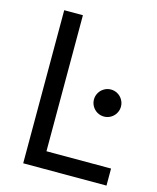

<svg xmlns="http://www.w3.org/2000/svg" viewBox="-109 -796 713 872"><g transform="rotate(15 247.0 -360.0)"><path d="M84 -719.7H171.9V-80.1H475.6V0H84ZM319.3 -363.3Q319.3 -380.4 327.9 -395Q336.4 -409.7 351.1 -418.2Q365.7 -426.8 382.8 -426.8Q399.9 -426.8 414.6 -418.2Q429.2 -409.7 437.7 -395Q446.3 -380.4 446.3 -363.3Q446.3 -346.2 437.7 -331.5Q429.2 -316.9 414.6 -308.3Q399.9 -299.8 382.8 -299.8Q365.7 -299.8 351.1 -308.3Q336.4 -316.9 327.9 -331.5Q319.3 -346.2 319.3 -363.3Z"/></g></svg>

Font: Reddit Sans Strawberry
Style: Regular
Weight: 400
Designer: Stephen Hutchings
Foundry: Reddit
Version: Version 1.013